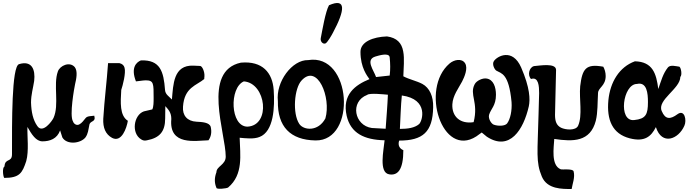

<svg xmlns="http://www.w3.org/2000/svg" viewBox="-51 -930 4600 1281"><path d="M132 -83C160 -34 189 13 232 13C282 13 330 -4 350 -60L365 -13C395 38 486 28 519 -13C537 -38 538 -63 545 -96C550 -128 591 -112 578 -158C559 -155 531 -157 520 -142C508 -128 496 -109 478 -100C460 -90 441 -104 436 -120C411 -160 445 -346 450 -369C458 -402 469 -455 448 -482C414 -522 348 -492 335 -453C303 -364 346 -231 306 -143C296 -122 234 -36 198 -89C169 -130 158 -183 156 -246C156 -298 170 -343 177 -390C186 -467 161 -528 76 -502C26 -487 29 -107 29 99C29 157 -18 122 -21 181C-37 188 -31 245 -23 257C80 257 98 224 124 145C143 76 130 -18 132 -83Z M670 -509C661 -379 646 -269 638 -138C635 -78 653 -34 697 -10C760 23 794 -75 802 -124C747 -159 753 -246 758 -330C768 -360 790 -443 780 -478C776 -494 765 -504 745 -509Z M922 -394C975 -394 974 -372 974 -277C974 -250 974 -217 965 -200L909 -187C841 -163 823 -41 891 0C904 8 914 10 930 6C1013 -10 1051 -51 1051 -140C1051 -165 1051 -193 1052 -222C1072 -199 1092 -180 1092 -136C1075 45 1255 8 1340 6C1357 -18 1363 -47 1355 -83C1347 -114 1296 -116 1260 -118C1198 -121 1165 -160 1170 -219C1179 -348 1260 -359 1312 -403C1311 -404 1312 -410 1313 -421C1315 -452 1298 -490 1284 -490L1240 -492C1105 -498 1105 -365 1096 -266L1067 -294C1057 -304 1051 -316 1050 -330C1041 -453 1018 -532 889 -527C859 -515 820 -479 856 -387C874 -388 901 -394 922 -394Z M1455 115C1455 170 1393 179 1393 219C1380 254 1378 288 1393 323C1393 335 1461 328 1471 321C1574 234 1551 104 1548 -11C1591 -7 1642 -1 1680 -16C1776 -52 1783 -216 1775 -330C1767 -444 1701 -525 1556 -512C1295 -456 1455 -42 1455 115ZM1600 -85C1484 -85 1478 -346 1576 -387C1725 -376 1758 -93 1600 -85Z M2144 -895C2120 -852 2100 -730 2089 -675C2085 -653 2103 -634 2120 -640C2133 -644 2164 -699 2170 -711C2251 -862 2261 -946 2144 -895ZM1961 -393C2067 -509 2160 -279 2120 -140C2072 -50 1975 -60 1946 -103C1899 -173 1912 -341 1961 -393ZM2005 -529C1898 -532 1788 -384 1803 -255C1800 -86 1885 4 2054 7C2330 12 2297 -577 2005 -529Z M2454 -553C2475 -559 2546 -582 2549 -547C2553 -504 2554 -469 2549 -426L2458 -416C2443 -461 2384 -532 2454 -553ZM2745 -102C2716 -77 2670 -70 2617 -70C2621 -141 2623 -226 2630 -293C2812 -268 2767 -121 2745 -102ZM2399 -297C2415 -311 2514 -300 2537 -298C2534 -224 2527 -144 2522 -71L2430 -76C2313 -92 2282 -252 2399 -297ZM2354 -584C2354 -478 2400 -422 2414 -402C2319 -363 2230 -299 2262 -157C2289 -41 2379 3 2515 6C2509 73 2475 221 2545 233C2602 243 2640 204 2640 72C2616 62 2602 41 2612 8C2770 8 2836 -49 2839 -214C2841 -287 2815 -344 2767 -370C2727 -391 2679 -400 2640 -421C2641 -473 2649 -538 2639 -588C2629 -643 2597 -678 2531 -687C2438 -684 2354 -651 2354 -584Z M3426 -480C3368 -612 3265 -555 3244 -522C3230 -501 3249 -466 3260 -459C3293 -439 3344 -443 3362 -249C3366 -193 3354 -135 3332 -106C3317 -88 3272 -88 3244 -98C3228 -103 3205 -137 3212 -164C3224 -204 3258 -225 3258 -298C3258 -349 3241 -399 3196 -406C3170 -411 3128 -392 3116 -368C3079 -298 3143 -249 3109 -115C3021 -101 2963 -151 2967 -234C2970 -293 3009 -342 3032 -386C3047 -415 3073 -474 3052 -508C3030 -543 2978 -532 2948 -506C2751 -337 2899 127 3127 -20L3163 -46L3197 -18C3350 82 3442 -66 3477 -220C3487 -267 3485 -344 3426 -480Z M3659 -463C3659 -512 3551 -492 3512 -489C3479 -481 3467 -428 3492 -403C3543 -420 3546 -353 3546 -309L3542 -164C3536 85 3523 150 3564 248C3600 333 3699 331 3763 331C3768 297 3787 253 3776 213C3770 193 3696 204 3689 199C3624 172 3644 54 3647 -3C3773 16 3887 17 3924 -124C3938 -181 3935 -245 3939 -310C3941 -346 3990 -357 3990 -423C3990 -447 3983 -469 3974 -485C3858 -506 3834 -472 3820 -355C3812 -270 3837 -160 3806 -91C3790 -57 3723 -63 3692 -78C3661 -94 3652 -122 3652 -164C3653 -264 3658 -363 3659 -463Z M4199 -370C4265 -385 4272 -308 4272 -249C4272 -166 4258 -137 4180 -129C4071 -117 4104 -370 4199 -370ZM4488 -417C4501 -428 4494 -476 4482 -485C4460 -488 4422 -499 4406 -481C4372 -439 4360 -390 4341 -336C4328 -439 4304 -518 4185 -521C4081 -483 4020 -383 4008 -261C3996 -131 4034 -37 4151 -7C4249 18 4293 -18 4325 -82C4365 43 4476 -1 4515 -91C4532 -127 4517 -203 4469 -168C4422 -133 4388 -131 4364 -189C4331 -263 4488 -338 4488 -417Z"/></svg>

Font: Philokalia
Style: Regular
Weight: 400
Version: Version 001.010